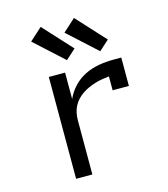

<svg xmlns="http://www.w3.org/2000/svg" viewBox="-114 -858 828 947"><g transform="rotate(-15 300.0 -384.5)"><path d="M157 0V-520H240V-385Q255 -419 281 -446.5Q307 -474 340.5 -490.5Q374 -507 411 -513.5Q448 -520 486 -520H527V-375H444V-446Q426 -444 407.5 -441Q389 -438 371.5 -432.5Q354 -427 337 -419.5Q320 -412 304.5 -401.5Q289 -391 276.5 -377.5Q264 -364 255.5 -347.5Q247 -331 243.5 -312.5Q240 -294 240 -276V0ZM435 -577 288 -711 352 -769 486 -623ZM265 -577 118 -711 182 -769 316 -623Z"/></g></svg>

Font: Iosevka Meiseki Sans
Style: Regular
Weight: 400
Monospace: yes
Designer: Belleve Invis
Foundry: Belleve Invis
Version: Version 11.2.6; ttfautohint (v1.8.4)